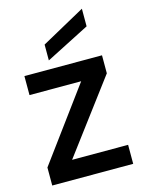

<svg xmlns="http://www.w3.org/2000/svg" viewBox="-120 -866 698 937"><g transform="rotate(-15 229.5 -398.0)"><path d="M25 0ZM25 0ZM434 0H25V-91L293 -455H32V-551H424V-460L151 -96H434ZM167 -594V-674L388 -796V-707Z"/></g></svg>

Font: Ulagadi Sans Medium
Style: Regular
Weight: 500
Designer: Ninad Kale (Devanagari), Jonny Pinhorn (Latin)
Foundry: Indian Type Foundry
Version: Version 3.01;March 29, 2020;FontCreator 12.0.0.2522 64-bit; 